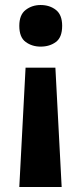

<svg xmlns="http://www.w3.org/2000/svg" viewBox="-20 -566 326 766"><path d="M228 -463Q228 -417 203 -398.5Q178 -380 142 -380Q108 -380 82.5 -398.5Q57 -417 57 -463Q57 -507 82.5 -526.5Q108 -546 142 -546Q178 -546 203 -526.5Q228 -507 228 -463ZM82 -296H201L226 180H57Z"/></svg>

Font: Noto Sans Kayah Li
Style: Bold
Weight: 700
Designer: Monotype Design Team, Sérgio Martins
Foundry: Monotype Imaging Inc.
Version: Version 2.002; ttfautohint (v1.8.4.7-5d5b)